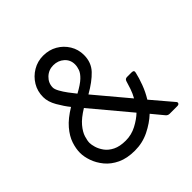

<svg xmlns="http://www.w3.org/2000/svg" viewBox="-176 -829 991 991"><g transform="rotate(-45 320.0 -333.0)"><path d="M263 8Q206 8 166 -11Q126 -30 101.5 -60Q77 -90 65.5 -123Q54 -156 54 -184Q54 -215 65.5 -249.5Q77 -284 106.5 -318.5Q136 -353 189 -385Q167 -412 145 -450Q123 -488 123 -523Q123 -565 143.5 -599Q164 -633 198.5 -653.5Q233 -674 274 -674Q317 -674 351 -654.5Q385 -635 405.5 -601.5Q426 -568 426 -527Q426 -473 392 -437Q358 -401 298 -367L450 -186Q463 -209 471.5 -234Q480 -259 485 -277Q489 -290 503 -290H536Q555 -290 550 -273Q543 -242 529 -204.5Q515 -167 494 -133L590 -20Q597 -13 593.5 -6.5Q590 0 580 0H524Q512 0 504 -9L451 -73Q416 -40 367.5 -16Q319 8 263 8ZM193 -522Q193 -510 204 -490Q215 -470 231 -448.5Q247 -427 261 -410Q305 -434 325.5 -453.5Q346 -473 352.5 -491Q359 -509 359 -526Q359 -559 335 -580.5Q311 -602 276 -602Q242 -602 217.5 -578.5Q193 -555 193 -522ZM125 -186Q125 -173 131 -152.5Q137 -132 152 -111Q167 -90 195 -76Q223 -62 266 -62Q308 -62 345 -81.5Q382 -101 407 -125L232 -334Q186 -306 163 -278.5Q140 -251 132.5 -226.5Q125 -202 125 -186Z"/></g></svg>

Font: Pitagon Sans
Style: Regular
Weight: 400
Designer: Travis Tran
Foundry: Pitagon
Version: Version 1.001; ttfautohint (v1.8.4.7-5d5b);gftools[0.9.26]